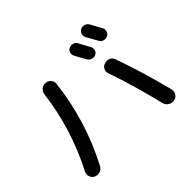

<svg xmlns="http://www.w3.org/2000/svg" viewBox="-171 -1059 1342 1342"><g transform="rotate(-45 500.0 -388.0)"><path d="M635.7 -614.3Q627.9 -627.9 612.8 -654.8Q597.7 -681.6 590.8 -696.3Q582 -711.9 586.9 -730Q591.8 -748 608.4 -755.9Q625 -764.6 644 -759.3Q663.1 -753.9 671.9 -737.3Q686.5 -710 716.8 -654.3Q725.6 -637.7 720.2 -620.1Q714.8 -602.5 698.2 -594.7Q682.6 -586.9 663.6 -592.8Q644.5 -598.6 635.7 -614.3ZM785.2 -649.4Q746.1 -719.7 739.3 -731.4Q730.5 -748 735.8 -765.6Q741.2 -783.2 758.3 -792Q775.4 -800.8 793.5 -795.4Q811.5 -790 822.3 -773.4Q837.9 -745.1 868.2 -689.5Q877 -673.8 871.1 -654.8Q865.2 -635.7 848.1 -627.9Q831.1 -620.1 812.5 -626Q793.9 -631.8 785.2 -649.4ZM708 -505.9Q730.5 -512.7 751 -503.4Q771.5 -494.1 778.3 -471.7Q850.6 -269.5 906.2 -46.9Q912.1 -23.4 899.4 -3.9Q886.7 15.6 864.3 19.5Q840.8 24.4 820.3 11.7Q799.8 -1 793.9 -24.4Q736.3 -260.7 672.9 -440.4Q666 -461.9 676.3 -481Q686.5 -500 708 -505.9ZM95.7 3.9Q76.2 -5.9 68.8 -27.3Q61.5 -48.8 72.3 -69.3Q214.8 -344.7 253.9 -652.3Q256.8 -674.8 274.4 -689.5Q292 -704.1 314.9 -702.1Q337.9 -700.2 352.5 -683.6Q367.2 -667 365.2 -644.5Q327.1 -314.5 173.8 -22.5Q163.1 -1 140.6 6.3Q118.2 13.7 95.7 3.9Z"/></g></svg>

Font: Rounded-X Mgen+ 1m medium
Style: Regular
Weight: 500
Designer: [Source Han Sans]
Ryoko NISHIZUKA  (kana & ideographs); Paul D. Hunt (Latin, Greek & Cyrillic); Wenlong ZHANG  (bopomofo
Version: Version 1.059.20150602